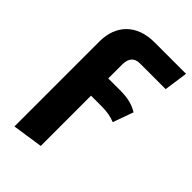

<svg xmlns="http://www.w3.org/2000/svg" viewBox="-228 -610 913 913"><g transform="rotate(45 228.5 -154.0)"><path d="M440 -411 457 -531H245C125 -531 57 -458 57 -349V223L211 200V-138H281C321 -138 345 -133 373 -122L410 -225C378 -245 343 -254 290 -254H211V-347C211 -390 230 -411 267 -411Z"/></g></svg>

Font: Fira Sans
Style: Bold
Weight: 700
Designer: Carrois Corporate & Edenspiekermann AG
Foundry: Carrois Corporate GbR & Edenspiekermann AG
Version: Version 4.203